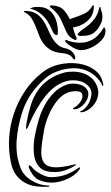

<svg xmlns="http://www.w3.org/2000/svg" viewBox="-20 -716 425 737"><path d="M148 -210Q152 -235 161.5 -260.5Q171 -286 184 -307.5Q197 -329 213 -343.5Q229 -358 247 -363Q270 -368 281.5 -365Q293 -362 295 -356Q298 -347 295 -338Q292 -329 286.5 -322Q281 -315 274.5 -309.5Q268 -304 264 -303Q259 -301 260.5 -298Q262 -295 270 -297Q279 -298 288 -304Q297 -310 304.5 -319Q312 -328 316 -338.5Q320 -349 319 -360Q317 -371 308.5 -379Q300 -387 288 -391Q276 -395 261 -395Q246 -395 233 -390Q207 -380 187.5 -360.5Q168 -341 153.5 -315.5Q139 -290 130 -260.5Q121 -231 115 -201Q107 -164 110 -128.5Q113 -93 133 -73Q143 -63 159 -59Q175 -55 193 -55.5Q211 -56 229.5 -62Q248 -68 264 -78Q268 -80 270.5 -82Q273 -84 271 -85Q270 -86 263 -84Q214 -72 187 -74Q160 -76 148.5 -92Q137 -108 138.5 -137.5Q140 -167 148 -210ZM160 -4Q128 -6 99 -24.5Q70 -43 59 -71Q48 -100 45 -126.5Q42 -153 44 -178Q48 -230 64.5 -282.5Q81 -335 116 -377Q138 -403 160 -420.5Q182 -438 218 -448Q236 -453 257 -454Q278 -455 298.5 -449.5Q319 -444 337 -431Q355 -418 369 -396Q372 -386 375 -386Q378 -389 375 -397Q369 -429 342.5 -448Q316 -467 280.5 -472Q245 -477 207 -468.5Q169 -460 140 -436Q101 -405 74.5 -364.5Q48 -324 33 -279Q18 -234 15 -186Q12 -138 22 -92Q28 -62 42.5 -43.5Q57 -25 76 -14.5Q95 -4 117 -1Q139 2 161 1Q167 1 168.5 0Q170 -1 170 -2Q170 -4 160 -4ZM82 -245Q82 -244 81.5 -240Q81 -236 80.5 -232Q80 -228 80 -224.5Q80 -221 82 -221Q84 -221 88.5 -231Q93 -241 93 -242Q119 -302 155 -348Q158 -351 167 -361.5Q176 -372 191 -383Q206 -394 227 -402Q248 -410 274 -407Q301 -404 318 -387Q335 -370 330 -347Q326 -325 314.5 -310Q303 -295 292 -290Q284 -287 287.5 -286Q291 -285 293 -285Q305 -286 318.5 -294.5Q332 -303 342 -316.5Q352 -330 356 -347Q360 -364 353 -384Q345 -405 330 -417.5Q315 -430 297 -435.5Q279 -441 260.5 -441Q242 -441 229 -438Q191 -428 165 -409Q139 -390 122.5 -364.5Q106 -339 97 -308.5Q88 -278 82 -245ZM284 -64Q288 -70 287.5 -72Q287 -74 285 -73.5Q283 -73 279.5 -70.5Q276 -68 274 -67Q254 -53 229.5 -44.5Q205 -36 175 -36Q160 -36 139.5 -46.5Q119 -57 108 -68Q104 -73 99.5 -77.5Q95 -82 92 -81Q88 -77 92 -70Q107 -35 130 -25Q153 -15 179 -15Q194 -15 209.5 -19Q225 -23 239.5 -29.5Q254 -36 265.5 -45Q277 -54 284 -64ZM383 -585Q381 -574 369.5 -561.5Q358 -549 342 -539.5Q326 -530 307.5 -525.5Q289 -521 274 -527Q266 -530 257.5 -535Q249 -540 242.5 -545Q236 -550 232.5 -554.5Q229 -559 231 -562Q233 -564 237.5 -561.5Q242 -559 246 -558Q273 -550 299 -552.5Q325 -555 348 -573Q355 -579 363.5 -589Q372 -599 376 -607Q379 -612 380 -611Q385 -606 385 -598Q385 -590 383 -585ZM80 -674Q105 -673 120 -663Q135 -653 145 -638.5Q155 -624 162.5 -606.5Q170 -589 178.5 -573.5Q187 -558 199.5 -546Q212 -534 233 -530Q246 -527 253.5 -520.5Q261 -514 265 -507Q269 -500 269 -494Q269 -488 268 -488Q263 -487 261.5 -490Q260 -493 256 -497.5Q252 -502 244 -506Q236 -510 220 -512Q192 -514 175 -524Q158 -534 147.5 -548Q137 -562 130.5 -579Q124 -596 117.5 -612.5Q111 -629 102.5 -643.5Q94 -658 78 -667Q73 -669 71.5 -672Q70 -675 80 -674ZM171 -692Q171 -695 176.5 -695Q182 -695 183 -695Q211 -693 225.5 -676.5Q240 -660 248 -642Q257 -646 268 -649.5Q279 -653 290 -657.5Q301 -662 310.5 -667.5Q320 -673 326 -681Q329 -684 332.5 -690.5Q336 -697 338 -696Q339 -696 340 -692.5Q341 -689 339 -678Q336 -658 324.5 -645Q313 -632 300 -624.5Q287 -617 275.5 -614Q264 -611 260 -611Q264 -595 267 -587Q270 -579 271.5 -576Q273 -573 273.5 -572Q274 -571 274 -568Q275 -561 267 -563Q245 -572 235.5 -592.5Q226 -613 216 -636Q208 -654 198 -665.5Q188 -677 171 -690ZM97 -684Q104 -688 113.5 -689Q123 -690 134 -689Q153 -688 166.5 -678.5Q180 -669 188 -654.5Q196 -640 199.5 -622.5Q203 -605 202 -589Q202 -587 201 -584Q200 -581 198 -581Q187 -582 180 -600Q173 -618 160 -638Q149 -653 134.5 -664.5Q120 -676 100 -682H98Q95 -682 97 -684ZM287 -578Q279 -579 278 -582.5Q277 -586 282 -590Q289 -598 300 -605Q311 -612 322 -621.5Q333 -631 343 -644Q353 -657 359 -678Q361 -683 361 -686.5Q361 -690 364 -689Q366 -689 368 -677Q373 -666 373 -652Q373 -638 368 -627Q360 -610 351 -600Q342 -590 332 -585Q322 -580 310.5 -579Q299 -578 287 -578Z"/></svg>

Font: Akronim
Style: Regular
Weight: 400
Designer: Grzegorz Klimczewski
Foundry: Fonty.PL
Version: Version 1.001